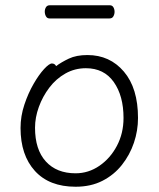

<svg xmlns="http://www.w3.org/2000/svg" viewBox="-20 -693 602 729"><path d="M168 -623H396Q406 -623 410.5 -631Q415 -639 415 -648Q415 -658 410.5 -665.5Q406 -673 397 -673H169Q159 -673 154.5 -665.5Q150 -658 150 -649Q150 -639 154.5 -631Q159 -623 168 -623ZM193 -442Q188 -452 177 -452Q167 -452 147.5 -431Q128 -410 107.5 -374.5Q87 -339 72.5 -295.5Q58 -252 58 -207Q58 -104 112.5 -44Q167 16 267 16Q325 16 369 -6.5Q413 -29 443 -67Q473 -105 488.5 -151Q504 -197 504 -245Q504 -358 450.5 -421Q397 -484 312 -484Q270 -484 241.5 -470.5Q213 -457 193 -442ZM267 -35Q195 -35 154 -80Q113 -125 113 -208Q113 -247 127.5 -287Q142 -327 167.5 -360.5Q193 -394 228.5 -414Q264 -434 306 -434Q375 -434 412 -381.5Q449 -329 449 -245Q449 -187 424 -139.5Q399 -92 357.5 -63.5Q316 -35 267 -35Z"/></svg>

Font: Klee One
Style: Regular
Weight: 400
Designer: Fontworks Inc.
Foundry: Fontworks Inc.
Version: Version 1.100